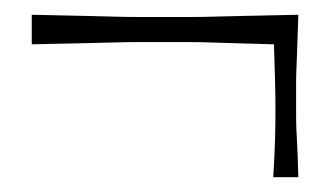

<svg xmlns="http://www.w3.org/2000/svg" viewBox="-20 -329 446 260"><path d="M23 -309Q68 -308 93.5 -307.5Q119 -307 134.5 -306.5Q150 -306 165.5 -306Q181 -306 203 -306Q226 -306 240.5 -306Q255 -306 270.5 -306.5Q286 -307 312.5 -307.5Q339 -308 384 -309Q383 -281 382.5 -264.5Q382 -248 381.5 -237.5Q381 -227 381 -218.5Q381 -210 381 -198Q381 -180 381 -169Q381 -158 382 -141.5Q383 -125 384 -89H350Q352 -121 352.5 -141.5Q353 -162 353 -180Q353 -198 352.5 -218Q352 -238 351 -269Q318 -270 298 -270.5Q278 -271 264.5 -271.5Q251 -272 237.5 -272Q224 -272 204 -272Q180 -272 165.5 -272Q151 -272 135 -271.5Q119 -271 93.5 -270.5Q68 -270 23 -269Z"/></svg>

Font: Ojuju Light
Style: Regular
Weight: 300
Designer: Chisaokwu Joboson, Mirko Velimirovic
Foundry: Udi Foundry
Version: Version 1.000